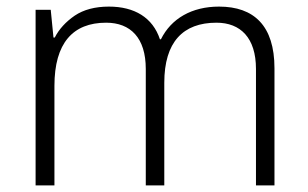

<svg xmlns="http://www.w3.org/2000/svg" viewBox="-20 -562 934 582"><path d="M644 -542C561.5 -542 499 -505.9 467.8 -442.9H464.8C442.9 -508.8 387.7 -542 310.1 -542C268.1 -542 233.4 -532.7 206.5 -514.6C179.7 -496.1 159.2 -474.1 146 -448.2H142.1L133.8 -532.2H87.9V0H145V-301.8C145 -431.2 200.7 -493.2 301.8 -493.2C375.5 -493.2 421.9 -447.3 421.9 -353V0H478V-311C478 -434.6 534.7 -493.2 636.2 -493.2C709 -493.2 755.9 -447.3 755.9 -353V0H812V-355C812 -484.4 749.5 -542 644 -542Z"/></svg>

Font: Noto Reveo Sans
Style: Regular
Weight: 300
Designer: Monotype Design Team
Foundry: Monotype Imaging Inc.
Version: Version 2.007